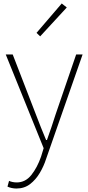

<svg xmlns="http://www.w3.org/2000/svg" viewBox="-20 -840 508 1104"><path d="M74 244Q61 244 47 241Q33 238 23 233L32 200Q40 204 52 206.5Q64 209 76 209Q126 209 160 166.5Q194 124 216 61L231 12L13 -527H53L186 -183Q199 -149 214.5 -109.5Q230 -70 245 -35H250Q263 -70 276 -109.5Q289 -149 300 -183L418 -527H455L245 74Q232 115 209 154Q186 193 153 218.5Q120 244 74 244ZM211 -631 190 -651 335 -820 364 -797Z"/></svg>

Font: Noto Sans SC Thin Thin
Style: Regular
Weight: 250
Version: Version 2.004-H2;hotconv 1.0.118;makeotfexe 2.5.65603